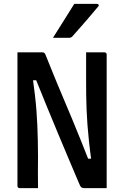

<svg xmlns="http://www.w3.org/2000/svg" viewBox="-20 -970 640 990"><path d="M176 0Q152 0 128.5 0Q105 0 81 0Q78 0 75.5 -1.5Q73 -3 71.5 -5Q70 -7 70 -11Q70 -83 70 -154Q70 -225 70 -296.5Q70 -368 70 -439.5Q70 -511 70 -582Q70 -612 70 -641.5Q70 -671 70 -700Q87 -700 110.5 -700Q134 -700 157 -700Q180 -700 197 -700Q203 -700 206.5 -698.5Q210 -697 213 -691.5Q216 -686 221 -672Q229 -652 242 -620Q255 -588 272 -546.5Q289 -505 309.5 -457Q330 -409 352 -356Q374 -303 396.5 -247Q419 -191 441 -135L410 -152H469L452 -136Q444 -192 439 -238.5Q434 -285 431 -326Q428 -367 426.5 -403.5Q425 -440 424.5 -475Q424 -510 424 -547Q424 -586 424 -624Q424 -662 424 -700Q448 -700 472 -700Q496 -700 519 -700Q524 -700 527 -697Q530 -694 530 -689Q530 -620 530 -549.5Q530 -479 530 -409Q530 -339 530 -269.5Q530 -200 530 -130Q530 -97 530 -64.5Q530 -32 530 0Q514 0 491.5 0Q469 0 448.5 0Q428 0 415 0Q405 0 399.5 -4Q394 -8 387 -26Q364 -80 337 -144Q310 -208 280.5 -278.5Q251 -349 220.5 -423.5Q190 -498 159 -575L191 -556H134L148 -574Q155 -524 160 -481Q165 -438 168 -399.5Q171 -361 172.5 -323Q174 -285 175 -245.5Q176 -206 176 -162Q175 -125 175.5 -83Q176 -41 176 0ZM363 -950Q392 -950 408.5 -950Q425 -950 440.5 -950Q456 -950 480 -950Q486 -950 488.5 -945.5Q491 -941 486 -936Q468 -915 453.5 -897.5Q439 -880 425 -864Q411 -848 394 -828.5Q377 -809 352 -781Q350 -779 346 -777Q342 -775 336 -775Q315 -775 302 -775Q289 -775 277.5 -775Q266 -775 253 -775Q272 -805 290 -833.5Q308 -862 326 -891Q344 -920 363 -950Z"/></svg>

Font: Recursive Monospace Medium
Style: Regular
Weight: 500
Version: Version 1.047